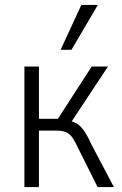

<svg xmlns="http://www.w3.org/2000/svg" viewBox="-20 -759 497 779"><path d="M79 0V-489H138V-277H215L352 -489H418L264 -256L250 -271Q277 -267 292 -257.5Q307 -248 320.5 -229Q334 -210 351 -173L442 0H376L298 -156Q286 -182 276 -197.5Q266 -213 251.5 -221Q237 -229 211 -229H138V0ZM226 -557 310 -739H377L270 -557Z"/></svg>

Font: Nunito Sans 10pt Condensed Light
Style: Regular
Weight: 300
Width: 3
Designer: Vernon Adams
Foundry: Vernon Adams
Version: Version 3.101;gftools[0.9.27]